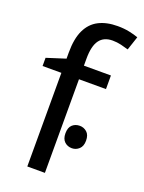

<svg xmlns="http://www.w3.org/2000/svg" viewBox="-145 -834 677 902"><g transform="rotate(20 193.5 -382.5)"><path d="M276 -264Q296 -264 311.5 -250.5Q327 -237 327 -208Q327 -180 311.5 -166Q296 -152 276 -152Q254 -152 239 -166Q224 -180 224 -208Q224 -237 239 -250.5Q254 -264 276 -264ZM332 -468H197V0H109V-468H15V-509L109 -539V-570Q109 -639 129.5 -682Q150 -725 189 -745Q228 -765 283 -765Q315 -765 341.5 -759.5Q368 -754 387 -747L364 -678Q348 -683 327 -688Q306 -693 284 -693Q240 -693 218.5 -663.5Q197 -634 197 -571V-536H332Z"/></g></svg>

Font: utamil15
Style: Book
Weight: 400
Designer: Jelle Bosma - Monotype Design Team
Foundry: Monotype Imaging Inc.
Version: Version 2.003